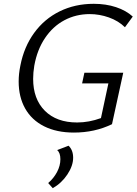

<svg xmlns="http://www.w3.org/2000/svg" viewBox="-20 -687 719 1008"><path d="M78 -259Q78 -300 87 -343Q106 -441 159.5 -514.5Q213 -588 293.5 -627.5Q374 -667 472 -667Q536 -667 589 -649.5Q642 -632 677 -600L636 -544Q601 -578 551.5 -595.5Q502 -613 451 -613Q379 -613 318.5 -581Q258 -549 216.5 -487.5Q175 -426 160 -342Q154 -306 154 -273Q154 -167 215.5 -105.5Q277 -44 385 -44Q447 -44 510 -67L549 -249H411L423 -305H627L568 -35Q477 9 368 9Q277 9 211.5 -24Q146 -57 112 -117.5Q78 -178 78 -259ZM297 149Q297 115 280 101L340 78Q364 101 364 141Q364 183 334 228.5Q304 274 257 301L233 274Q262 249 279.5 216Q297 183 297 149Z"/></svg>

Font: LXGW Bright GB
Style: Italic
Weight: 400
Italic angle: -12°
Designer: Christian Thalmann (Catharsis Fonts)
Foundry: LXGW / Christian Thalmann (Catharsis Fonts) / Fontworks Inc.
Version: Version 5.510